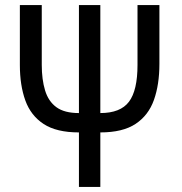

<svg xmlns="http://www.w3.org/2000/svg" viewBox="-20 -734 713 754"><path d="M606 -714V-483Q606 -402 584.5 -341.5Q563 -281 512.5 -247.5Q462 -214 374 -214V0H290V-214Q202 -214 151.5 -247Q101 -280 79.5 -339.5Q58 -399 58 -479V-714H144V-479Q144 -422 157 -379Q170 -336 201.5 -313Q233 -290 290 -290V-714H374V-290Q453 -290 486.5 -334.5Q520 -379 520 -479V-714Z"/></svg>

Font: Avrile Sans Condensed
Style: Regular
Weight: 400
Width: 3
Designer: Monotype Design Team
Foundry: Monotype Imaging Inc.
Version: Version 2.001;September 10, 2019;FontCreator 11.5.0.2425 64-